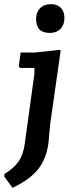

<svg xmlns="http://www.w3.org/2000/svg" viewBox="-61 -707 341 921"><path d="M183 -687Q214 -687 231 -669.5Q248 -652 248 -621Q248 -588 229 -568.5Q210 -549 178 -549Q112 -549 112 -616Q112 -648 131 -667.5Q150 -687 183 -687ZM226 -468 230 -464 180 -114 172 -25Q162 54 122 104.5Q82 155 -1 194L-41 139L-39 127Q6 100 28.5 67Q51 34 58 -19L104 -353V-381H35L29 -389L38 -455H108Z"/></svg>

Font: Alegreya Sans
Style: Bold Italic
Weight: 700
Italic angle: -7°
Designer: Juan Pablo del Peral
Foundry: Huerta Tipografica
Version: Version 2.007